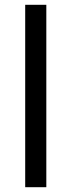

<svg xmlns="http://www.w3.org/2000/svg" viewBox="-20 -780 298 800"><path d="M173 0V-760H85V0Z"/></svg>

Font: Noto Sans Hebrew Droid
Style: Bold
Weight: 700
Designer: Monotype Design Team
Foundry: Monotype Imaging Inc.
Version: Version 1.100